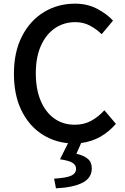

<svg xmlns="http://www.w3.org/2000/svg" viewBox="-20 -770 686 1050"><path d="M286.1 259.8 275.9 207Q345.2 202.6 370.6 190.2Q396 177.7 396 152.8Q396 133.3 377.2 120.8Q358.4 108.4 308.1 101.1L352.1 13.2Q267.6 4.9 200.7 -42Q133.8 -88.9 95 -170.9Q56.2 -252.9 56.2 -367.2Q56.2 -486.3 100.6 -572.3Q145 -658.2 220.7 -704.1Q296.4 -750 390.1 -750Q458 -750 511.2 -721.9Q564.5 -693.8 598.1 -657.2L536.1 -583Q506.8 -611.3 471.4 -630.1Q436 -648.9 392.1 -648.9Q328.6 -648.9 279.8 -615.2Q231 -581.5 203.4 -519Q175.8 -456.5 175.8 -370.1Q175.8 -283.2 202.1 -220Q228.5 -156.7 276.4 -122.3Q324.2 -87.9 389.2 -87.9Q439.5 -87.9 478.8 -109.4Q518.1 -130.9 550.8 -167L613.8 -92.8Q575.7 -48.8 528.8 -22.2Q481.9 4.4 423.8 12.2L397.9 70.8Q438 80.1 460 98.4Q481.9 116.7 481.9 150.9Q481.9 203.6 430.9 229.5Q379.9 255.4 286.1 259.8Z"/></svg>

Font: Source Han Sans CN Medium
Style: Regular
Weight: 500
Designer: Ryoko NISHIZUKA  (kana, bopomofo & ideographs); Paul D. Hunt (Latin, Greek & Cyrillic); Sandoll Communications , Soo-you
Foundry: Adobe
Version: Version 2.004;hotconv 1.0.118;makeotfexe 2.5.65603